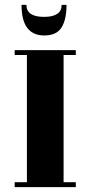

<svg xmlns="http://www.w3.org/2000/svg" viewBox="-20 -765 350 785"><path d="M88 -745Q88 -696 160 -696Q232 -696 232 -745H252Q252 -685 231.5 -652.5Q211 -620 161 -620Q68 -620 68 -745ZM290 0H40V-20H90V-540H40V-560H290V-540H240V-20H290Z"/></svg>

Font: Rozha One
Style: Regular
Weight: 400
Designer: Tim Donaldson, Indian Type Foundry
Foundry: Indian Type Foundry
Version: Version 1.300;PS 1.0;hotconv 1.0.78;makeotf.lib2.5.61930; tt